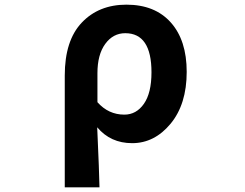

<svg xmlns="http://www.w3.org/2000/svg" viewBox="-20 -594 1040 815"><path d="M254.9 201.2V-273.4Q254.9 -421.9 327.1 -498Q399.4 -574.2 516.6 -574.2Q637.7 -574.2 705.1 -498.5Q772.5 -422.9 772.5 -289.1Q772.5 -151.4 704.1 -68.8Q635.7 13.7 541 13.7Q449.2 13.7 392.6 -53.7Q401.4 142.6 402.3 201.2ZM507.8 -107.4Q558.6 -107.4 590.8 -153.3Q623 -199.2 623 -287.1Q623 -453.1 511.7 -453.1Q460 -453.1 426.8 -407.7Q393.6 -362.3 393.6 -283.2V-160.2Q440.4 -107.4 507.8 -107.4Z"/></svg>

Font: GenEi Gothic M Regular
Style: Bold
Weight: 700
Designer: o_tamon (Modified); [Source Han Sans]
Ryoko NISHIZUKA  (kana & ideographs); Paul D. Hunt (Latin, Greek & Cyrillic); Wenl
Version: Version 1.1a;Original Version 1.004